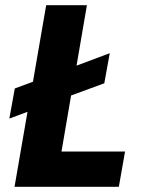

<svg xmlns="http://www.w3.org/2000/svg" viewBox="-20 -720 550 740"><path d="M36 0H438L462 -136H217L254 -352L382 -399L403 -515L275 -467L315 -700H158L107 -405L37 -379L16 -263L86 -289Z"/></svg>

Font: Fixel Text 20240404
Style: Bold Italic
Weight: 700
Width: 4
Italic angle: -10°
Designer: AlfaBravo + MacPaw
Foundry: Kyrylo Tkachov, Marchela Mozhyna, Serhii Makarenko, Maria Weinstein, Zakhar Kryvoshyya
Version: Version 1.211;Glyphs 3.2 (3225)